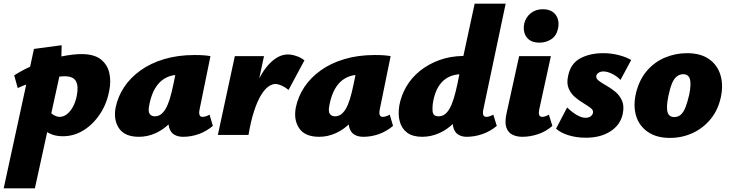

<svg xmlns="http://www.w3.org/2000/svg" viewBox="-63 -731 3953 1040"><path d="M-43 289 121 -466 271 -486 268 -360 126 289ZM277 7Q236 7 206 -8Q176 -23 156.5 -45Q137 -67 128 -89L194 -143Q209 -120 226.5 -109Q244 -98 260 -98Q281 -98 299 -112Q317 -126 331.5 -151.5Q346 -177 353 -213Q363 -264 348.5 -291Q334 -318 286 -318Q268 -318 237 -313Q206 -308 169.5 -299.5Q133 -291 97.5 -279.5Q62 -268 33 -254L14 -323Q72 -360 138.5 -386Q205 -412 268.5 -425Q332 -438 378 -438Q447 -438 483 -409.5Q519 -381 529 -336Q539 -291 529 -241Q516 -170 479 -114Q442 -58 390 -25.5Q338 7 277 7Z M690 10Q613 10 582 -35.5Q551 -81 563 -147Q575 -207 609 -258.5Q643 -310 698 -349.5Q753 -389 827 -411Q901 -433 991 -433Q1021 -433 1040.5 -431.5Q1060 -430 1077 -427L1018 -138Q1010 -98 1034 -98Q1041 -98 1050.5 -100.5Q1060 -103 1072 -110L1090 -49Q1054 -19 1013 -4.5Q972 10 929 10Q901 10 881 -1.5Q861 -13 853 -40.5Q845 -68 854 -117L881 -249L967 -277Q952 -210 924.5 -157Q897 -104 860 -66.5Q823 -29 779.5 -9.5Q736 10 690 10ZM775 -101Q793 -101 807 -110.5Q821 -120 833.5 -140.5Q846 -161 856.5 -195Q867 -229 877 -278L897 -377L955 -320Q943 -324 932 -325Q921 -326 909 -326Q870 -326 841.5 -312.5Q813 -299 793.5 -275.5Q774 -252 762 -221Q750 -190 744 -154Q739 -125 748.5 -113Q758 -101 775 -101Z M1249 0Q1274 -146 1312.5 -243Q1351 -340 1398.5 -388Q1446 -436 1496 -436Q1517 -436 1542.5 -427.5Q1568 -419 1586 -404L1500 -244Q1480 -260 1461.5 -268Q1443 -276 1428 -276Q1410 -276 1390 -261.5Q1370 -247 1350.5 -215Q1331 -183 1313.5 -130Q1296 -77 1283 0ZM1117 0 1209 -427H1367L1276 0Z M1666 10Q1589 10 1558 -35.5Q1527 -81 1539 -147Q1551 -207 1585 -258.5Q1619 -310 1674 -349.5Q1729 -389 1803 -411Q1877 -433 1967 -433Q1997 -433 2016.5 -431.5Q2036 -430 2053 -427L1994 -138Q1986 -98 2010 -98Q2017 -98 2026.5 -100.5Q2036 -103 2048 -110L2066 -49Q2030 -19 1989 -4.5Q1948 10 1905 10Q1877 10 1857 -1.5Q1837 -13 1829 -40.5Q1821 -68 1830 -117L1857 -249L1943 -277Q1928 -210 1900.5 -157Q1873 -104 1836 -66.5Q1799 -29 1755.5 -9.5Q1712 10 1666 10ZM1751 -101Q1769 -101 1783 -110.5Q1797 -120 1809.5 -140.5Q1822 -161 1832.5 -195Q1843 -229 1853 -278L1873 -377L1931 -320Q1919 -324 1908 -325Q1897 -326 1885 -326Q1846 -326 1817.5 -312.5Q1789 -299 1769.5 -275.5Q1750 -252 1738 -221Q1726 -190 1720 -154Q1715 -125 1724.5 -113Q1734 -101 1751 -101Z M2224 10Q2173 10 2143 -12Q2113 -34 2102.5 -72.5Q2092 -111 2100 -160Q2110 -214 2138 -262Q2166 -310 2211 -346.5Q2256 -383 2315.5 -405Q2375 -427 2447 -428L2508 -711H2676L2555 -138Q2551 -120 2554.5 -109Q2558 -98 2572 -98Q2579 -98 2587.5 -100.5Q2596 -103 2609 -110L2628 -49Q2592 -19 2549.5 -4.5Q2507 10 2465 10Q2437 10 2417.5 -3Q2398 -16 2391.5 -45Q2385 -74 2393 -120L2419 -249L2506 -277Q2490 -210 2462 -157Q2434 -104 2397 -66.5Q2360 -29 2315.5 -9.5Q2271 10 2224 10ZM2312 -101Q2330 -101 2344.5 -110.5Q2359 -120 2371.5 -141.5Q2384 -163 2394.5 -196.5Q2405 -230 2415 -278L2435 -377L2519 -329H2438Q2402 -329 2374.5 -317Q2347 -305 2328 -283.5Q2309 -262 2297.5 -232.5Q2286 -203 2281 -167Q2279 -145 2280 -130.5Q2281 -116 2288.5 -108.5Q2296 -101 2312 -101Z M2766 10Q2736 10 2712.5 -1.5Q2689 -13 2679.5 -41Q2670 -69 2681 -118L2749 -427H2921L2858 -139Q2854 -120 2857.5 -109Q2861 -98 2874 -98Q2881 -98 2889.5 -100.5Q2898 -103 2910 -110L2929 -49Q2895 -19 2852 -4.5Q2809 10 2766 10ZM2859 -500Q2824 -500 2804 -515Q2784 -530 2777.5 -554Q2771 -578 2777 -605Q2786 -639 2812.5 -660Q2839 -681 2877 -681Q2911 -681 2931.5 -666Q2952 -651 2959 -626.5Q2966 -602 2959 -574Q2951 -537 2923 -518.5Q2895 -500 2859 -500Z M3111 15Q3059 15 3016 1.5Q2973 -12 2949 -34L3009 -149Q3032 -126 3059 -109.5Q3086 -93 3109 -93Q3126 -93 3136.5 -101Q3147 -109 3149 -120Q3152 -134 3136.5 -146Q3121 -158 3097.5 -172Q3074 -186 3051.5 -205Q3029 -224 3017 -252.5Q3005 -281 3015 -323Q3029 -388 3081 -415.5Q3133 -443 3205 -443Q3248 -443 3288.5 -432.5Q3329 -422 3356 -406L3298 -298Q3278 -319 3252 -331.5Q3226 -344 3206 -344Q3190 -344 3179.5 -337Q3169 -330 3167 -321Q3164 -306 3180.5 -293.5Q3197 -281 3222 -267Q3247 -253 3270.5 -233.5Q3294 -214 3306.5 -185Q3319 -156 3310 -113Q3297 -54 3243.5 -19.5Q3190 15 3111 15Z M3566 16Q3493 16 3446 -16.5Q3399 -49 3382.5 -103.5Q3366 -158 3382 -227Q3400 -300 3441.5 -348Q3483 -396 3540 -419.5Q3597 -443 3658 -443Q3732 -443 3777.5 -411Q3823 -379 3839.5 -324.5Q3856 -270 3841 -202Q3826 -134 3785.5 -85Q3745 -36 3688 -10Q3631 16 3566 16ZM3589 -97Q3611 -97 3625.5 -110.5Q3640 -124 3650.5 -151Q3661 -178 3670 -217Q3682 -276 3674 -302.5Q3666 -329 3638 -329Q3618 -329 3602.5 -316.5Q3587 -304 3576.5 -278Q3566 -252 3557 -209Q3545 -149 3553 -123Q3561 -97 3589 -97Z"/></svg>

Font: Ysabeau Infant Black
Style: Italic
Weight: 900
Italic angle: -12°
Designer: Christian Thalmann (Catharsis Fonts)
Version: Version 2.001;gftools[0.9.30]; featfreeze: ss01,ss02,lnum